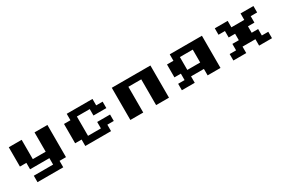

<svg xmlns="http://www.w3.org/2000/svg" viewBox="75 -1294 3322 2242"><g transform="rotate(-30 1736.0 -173.5)"><path d="M173.6 0H434V-86.8H173.6V-173.6H86.8V-434H260.4V-173.6H434V-434H607.6V0H520.8V86.8H173.6Z M1128.5 -173.6H1302.1V-86.8H1215.3V0H868.1V-86.8H781.2V-347.2H868.1V-434H1215.3V-347.2H1302.1V-260.4H1128.5V-347.2H954.9V-86.8H1128.5Z M1475.7 0V-434H1996.5V0H1822.9V-347.2H1649.3V0Z M2517.4 0V-86.8H2343.8V0H2170.1V-86.8H2256.9V-173.6H2170.1V-347.2H2256.9V-434H2691V0ZM2517.4 -347.2H2343.8V-173.6H2517.4Z M2864.6 0V-86.8H2951.4V-173.6H3038.2V-260.4H2951.4V-347.2H2864.6V-434H3038.2V-347.2H3211.8V-434H3385.4V-347.2H3298.6V-260.4H3211.8V-173.6H3298.6V-86.8H3385.4V0H3211.8V-86.8H3038.2V0Z"/></g></svg>

Font: 8-bit Operator+ 8
Style: Bold
Weight: 700
Designer: GrandChaos9000
Version: Version 1.3.0 - August 1, 2014